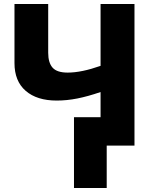

<svg xmlns="http://www.w3.org/2000/svg" viewBox="-20 -734 782 968"><path d="M658 0H518V214H353V-143H487V-270Q423 -248 370 -237.5Q317 -227 266 -227Q166 -227 109.5 -276Q53 -325 53 -416V-714H223V-468Q223 -418 245 -393Q267 -368 321 -368Q391 -368 487 -402V-714H658Z"/></svg>

Font: Noto Sans ExtraBold
Style: Regular
Weight: 800
Designer: Monotype Design Team
Foundry: Monotype Imaging Inc.
Version: Version 2.007